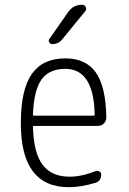

<svg xmlns="http://www.w3.org/2000/svg" viewBox="-20 -775 540 805"><path d="M253.9 -486.3Q186.5 -486.3 154.3 -441.9Q122.1 -397.5 118.2 -294.9Q118.2 -290 123 -290H372.1Q377 -290 377 -294.9Q373 -486.3 253.9 -486.3ZM268.6 9.8Q66.4 9.8 67.4 -259.8Q67.4 -399.4 113.3 -464.8Q159.2 -530.3 253.9 -530.3Q339.8 -530.3 381.8 -471.2Q423.8 -412.1 425.8 -282.2Q425.8 -267.6 415.5 -257.3Q405.3 -247.1 389.6 -247.1H123Q118.2 -247.1 118.2 -242.2Q121.1 -133.8 158.7 -84Q196.3 -34.2 271.5 -34.2Q322.3 -34.2 380.9 -57.6Q388.7 -60.5 396.5 -56.2Q404.3 -51.8 404.3 -43Q404.3 -16.6 380.9 -8.8Q320.3 9.8 268.6 9.8ZM323.2 -754.9H325.2Q335 -754.9 339.4 -745.6Q343.8 -736.3 336.9 -727.5L241.2 -610.4Q226.6 -590.8 199.2 -589.8Q191.4 -589.8 186.5 -597.7Q181.6 -605.5 187.5 -612.3L266.6 -725.6Q288.1 -754.9 323.2 -754.9Z"/></svg>

Font: Rounded-L Mgen+ 1m light
Style: Regular
Weight: 200
Designer: [Source Han Sans]
Ryoko NISHIZUKA  (kana & ideographs); Paul D. Hunt (Latin, Greek & Cyrillic); Wenlong ZHANG  (bopomofo
Version: Version 1.059.20150602